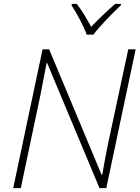

<svg xmlns="http://www.w3.org/2000/svg" viewBox="-20 -968 721 988"><path d="M426 -790H461C492 -833 561 -902 602 -941L603 -948H573C532 -914 485 -867 449 -830C429 -867 402 -914 375 -948H350L348 -941C375 -900 411 -833 426 -790ZM48 0H87L188 -479C200 -536 209 -591 220 -645H222L492 0H527L678 -714H640L537 -233C526 -182 515 -119 506 -68H503L233 -714H199Z"/></svg>

Font: Noto Sans ExtraLight
Style: Italic
Weight: 200
Italic angle: -12°
Designer: Monotype Design Team
Foundry: Monotype Imaging Inc.
Version: Version 2.013